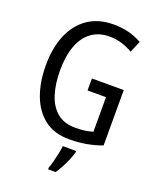

<svg xmlns="http://www.w3.org/2000/svg" viewBox="-169 -824 938 1144"><g transform="rotate(20 300.0 -251.5)"><path d="M338 -377H540V-26Q492 -8 441 1Q390 10 334 10Q239 10 177 -37.5Q115 -85 84 -168Q53 -251 53 -358Q53 -467 87 -549Q121 -631 187.5 -677.5Q254 -724 353 -724Q403 -724 447.5 -712.5Q492 -701 531 -679L500 -606Q466 -626 429 -637Q392 -648 353 -648Q286 -648 239 -614Q192 -580 167.5 -515Q143 -450 143 -357Q143 -274 163.5 -208Q184 -142 228.5 -104.5Q273 -67 345 -67Q379 -67 406 -71Q433 -75 455 -82V-301H338ZM397 71Q391 93 379.5 120.5Q368 148 354 174Q340 200 325 221H278V210Q285 192 292 165Q299 138 305 109.5Q311 81 313 61H397Z"/></g></svg>

Font: Noto Sans Khmer Condensed
Style: Regular
Weight: 400
Width: 3
Designer: Danh Hong and the Monotype Design Team
Foundry: Monotype Imaging Inc.
Version: Version 2.004